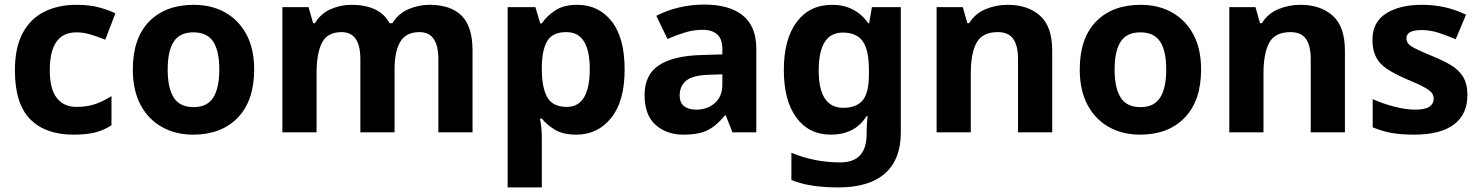

<svg xmlns="http://www.w3.org/2000/svg" viewBox="-20 -577 6455 837"><path d="M300 10Q178 10 111.5 -57.5Q45 -125 45 -270Q45 -370 79 -433Q113 -496 173.5 -526Q234 -556 313 -556Q369 -556 410.5 -545Q452 -534 483 -519L439 -404Q404 -418 373.5 -427Q343 -436 313 -436Q197 -436 197 -271Q197 -189 227.5 -150Q258 -111 313 -111Q360 -111 396 -123.5Q432 -136 466 -158V-31Q432 -9 394.5 0.5Q357 10 300 10Z M1088 -274Q1088 -138 1016.5 -64Q945 10 822 10Q746 10 686.5 -23Q627 -56 593 -119.5Q559 -183 559 -274Q559 -410 630 -483Q701 -556 825 -556Q902 -556 961 -523Q1020 -490 1054 -427.5Q1088 -365 1088 -274ZM711 -274Q711 -193 737.5 -151.5Q764 -110 824 -110Q883 -110 909.5 -151.5Q936 -193 936 -274Q936 -355 909.5 -395.5Q883 -436 823 -436Q764 -436 737.5 -395.5Q711 -355 711 -274Z M1852 -556Q1945 -556 1992.5 -508.5Q2040 -461 2040 -356V0H1891V-319Q1891 -437 1809 -437Q1750 -437 1725 -395Q1700 -353 1700 -274V0H1551V-319Q1551 -437 1469 -437Q1407 -437 1383.5 -390.5Q1360 -344 1360 -257V0H1211V-546H1325L1345 -476H1353Q1378 -518 1421.5 -537Q1465 -556 1512 -556Q1572 -556 1614 -536.5Q1656 -517 1678 -476H1691Q1716 -518 1760.5 -537Q1805 -556 1852 -556Z M2497 -556Q2589 -556 2646 -484.5Q2703 -413 2703 -274Q2703 -135 2644 -62.5Q2585 10 2493 10Q2434 10 2399 -11.5Q2364 -33 2342 -60H2334Q2342 -18 2342 20V240H2193V-546H2314L2335 -475H2342Q2364 -508 2401 -532Q2438 -556 2497 -556ZM2449 -437Q2391 -437 2367.5 -401Q2344 -365 2342 -291V-275Q2342 -196 2365.5 -153.5Q2389 -111 2451 -111Q2502 -111 2526.5 -153.5Q2551 -196 2551 -276Q2551 -437 2449 -437Z M3050 -557Q3160 -557 3218.5 -509.5Q3277 -462 3277 -364V0H3173L3144 -74H3140Q3105 -30 3066 -10Q3027 10 2959 10Q2886 10 2838 -32.5Q2790 -75 2790 -163Q2790 -250 2851 -291.5Q2912 -333 3034 -337L3129 -340V-364Q3129 -407 3106.5 -427Q3084 -447 3044 -447Q3004 -447 2966 -435.5Q2928 -424 2890 -407L2841 -508Q2885 -531 2938.5 -544Q2992 -557 3050 -557ZM3071 -251Q2999 -249 2971 -225Q2943 -201 2943 -162Q2943 -128 2963 -113.5Q2983 -99 3015 -99Q3063 -99 3096 -127.5Q3129 -156 3129 -208V-253Z M3607 -556Q3708 -556 3765 -476H3769L3781 -546H3907V1Q3907 118 3838 179Q3769 240 3634 240Q3576 240 3526.5 233Q3477 226 3430 208V89Q3531 131 3643 131Q3758 131 3758 7V-4Q3758 -21 3759.5 -39Q3761 -57 3762 -71H3758Q3730 -28 3691 -9Q3652 10 3603 10Q3506 10 3451.5 -64.5Q3397 -139 3397 -272Q3397 -406 3453 -481Q3509 -556 3607 -556ZM3654 -435Q3549 -435 3549 -270Q3549 -107 3656 -107Q3713 -107 3740.5 -139.5Q3768 -172 3768 -253V-271Q3768 -359 3741 -397Q3714 -435 3654 -435Z M4373 -556Q4461 -556 4514 -508.5Q4567 -461 4567 -356V0H4418V-319Q4418 -378 4397 -407.5Q4376 -437 4330 -437Q4262 -437 4237 -390.5Q4212 -344 4212 -257V0H4063V-546H4177L4197 -476H4205Q4231 -518 4276.5 -537Q4322 -556 4373 -556Z M5216 -274Q5216 -138 5144.5 -64Q5073 10 4950 10Q4874 10 4814.5 -23Q4755 -56 4721 -119.5Q4687 -183 4687 -274Q4687 -410 4758 -483Q4829 -556 4953 -556Q5030 -556 5089 -523Q5148 -490 5182 -427.5Q5216 -365 5216 -274ZM4839 -274Q4839 -193 4865.5 -151.5Q4892 -110 4952 -110Q5011 -110 5037.5 -151.5Q5064 -193 5064 -274Q5064 -355 5037.5 -395.5Q5011 -436 4951 -436Q4892 -436 4865.5 -395.5Q4839 -355 4839 -274Z M5649 -556Q5737 -556 5790 -508.5Q5843 -461 5843 -356V0H5694V-319Q5694 -378 5673 -407.5Q5652 -437 5606 -437Q5538 -437 5513 -390.5Q5488 -344 5488 -257V0H5339V-546H5453L5473 -476H5481Q5507 -518 5552.5 -537Q5598 -556 5649 -556Z M6377 -162Q6377 -79 6318.5 -34.5Q6260 10 6144 10Q6087 10 6046 2.5Q6005 -5 5964 -22V-145Q6008 -125 6059 -112Q6110 -99 6149 -99Q6193 -99 6211.5 -112Q6230 -125 6230 -146Q6230 -160 6222.5 -171Q6215 -182 6190 -196Q6165 -210 6112 -232Q6061 -254 6028 -275.5Q5995 -297 5979 -327.5Q5963 -358 5963 -404Q5963 -480 6022 -518Q6081 -556 6179 -556Q6230 -556 6276 -546Q6322 -536 6371 -513L6326 -406Q6286 -423 6250 -434.5Q6214 -446 6177 -446Q6111 -446 6111 -410Q6111 -397 6119.5 -386.5Q6128 -376 6152.5 -364Q6177 -352 6225 -332Q6272 -313 6306 -292.5Q6340 -272 6358.5 -241.5Q6377 -211 6377 -162Z"/></svg>

Font: Noto Sans Gujarati UI
Style: Bold
Weight: 700
Designer: Jelle Bosma - Monotype Design Team, Universal Thirst
Foundry: Monotype Imaging Inc.
Version: Version 2.106; ttfautohint (v1.8.4.7-5d5b)